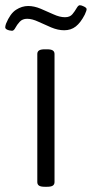

<svg xmlns="http://www.w3.org/2000/svg" viewBox="-43 -714 352 736"><path d="M129 2Q113 2 106.5 -2.5Q100 -7 100 -16V-507Q100 -516 106.5 -520.5Q113 -525 129 -525H137Q153 -525 159.5 -520.5Q166 -516 166 -507V-16Q166 -7 159.5 -2.5Q153 2 137 2ZM3 -596Q-1 -596 -7.5 -597.5Q-14 -599 -18.5 -602Q-23 -605 -23 -610Q-23 -613 -22 -616Q-21 -619 -20 -623Q-4 -662 18.5 -676.5Q41 -691 65 -691Q88 -691 113 -680.5Q138 -670 162 -659Q186 -648 206 -648Q225 -648 234.5 -659.5Q244 -671 250.5 -682.5Q257 -694 263 -694Q269 -694 279 -689Q289 -684 289 -679Q289 -676 287.5 -671.5Q286 -667 282 -658Q266 -627 247.5 -612.5Q229 -598 203 -598Q179 -598 153 -609Q127 -620 103.5 -631Q80 -642 61 -642Q43 -642 32.5 -630.5Q22 -619 16 -607.5Q10 -596 3 -596Z"/></svg>

Font: Asap Light
Style: Regular
Weight: 300
Designer: Pablo Cosgaya
Foundry: Omnibus-Type
Version: Version 3.001